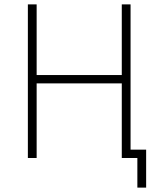

<svg xmlns="http://www.w3.org/2000/svg" viewBox="-20 -720 725 875"><path d="M606 135H646V-38H575V-700H535V-378H147V-700H107V0H147V-340H535V0H606Z"/></svg>

Font: Fixel Text ExtraLight
Style: Regular
Weight: 200
Width: 4
Designer: AlfaBravo + MacPaw
Foundry: Kyrylo Tkachov, Marchela Mozhyna, Serhii Makarenko, Maria Weinstein, Zakhar Kryvoshyya
Version: Version 1.211